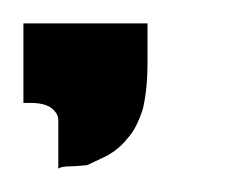

<svg xmlns="http://www.w3.org/2000/svg" viewBox="-20 -480 192 164"><path d="M0 -392.1V-439.9V-460H106V-425.8Q106 -404.3 102.1 -387.2Q96.7 -370.1 88.9 -361.8Q82 -353 71.8 -347.2Q57.6 -340.3 54.2 -338.9Q43.5 -337.9 40 -337.9Q32.2 -337.9 29.8 -335.9V-377Q29.8 -381.8 26.9 -384.8Q21.5 -392.1 5.9 -392.1Z"/></svg>

Font: Wyoming
Style: Regular
Weight: 400
Designer: Old Hat Creative
Version: Version 2.00 2016